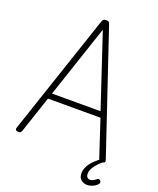

<svg xmlns="http://www.w3.org/2000/svg" viewBox="-285 -1582 1671 2037"><g transform="rotate(20 550.0 -563.5)"><path d="M75 13Q55 12 48 2Q41 -8 47 -24L505 -1388Q511 -1406 521 -1413Q531 -1420 550 -1420Q568 -1420 578 -1413Q588 -1406 593 -1388L1052 -24Q1058 -8 1050.5 2Q1043 12 1022 13Q1004 15 995.5 8Q987 1 981 -16L846 -426H253L116 -16Q110 1 101.5 8Q93 15 75 13ZM275 -491H823L550 -1312ZM955 293Q915 293 886 268.5Q857 244 857 195Q857 167 867.5 139.5Q878 112 896.5 86Q915 60 942 35Q969 10 1001 -14H1052V-7Q1028 12 1004.5 34Q981 56 962.5 79.5Q944 103 932.5 127.5Q921 152 921 174Q921 204 933.5 217.5Q946 231 965 231Q981 231 999 223Q1017 215 1036 197Q1043 192 1051.5 191.5Q1060 191 1068 199Q1077 206 1078.5 217Q1080 228 1075 235Q1063 253 1042 266Q1021 279 998.5 286Q976 293 955 293Z"/></g></svg>

Font: Playwrite BE WAL Light
Style: Regular
Weight: 300
Version: Version 1.002